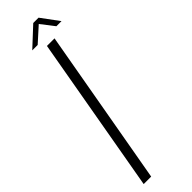

<svg xmlns="http://www.w3.org/2000/svg" viewBox="-256 -689 689 689"><g transform="rotate(-45 88.5 -344.5)"><path d="M-14 0H24L129.5 -596H91ZM42.5 -622H70L126 -672.5L165 -622H191L141.5 -689H114.5Z"/></g></svg>

Font: Anybody Condensed ExtraLight
Style: Italic
Weight: 250
Width: 3
Italic angle: -10°
Version: Version 1.113;gftools[0.9.25]